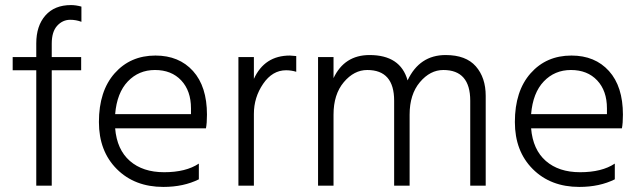

<svg xmlns="http://www.w3.org/2000/svg" viewBox="-20 -732 2524 757"><path d="M300 -455H184V0H123V-455H30V-507H123V-561Q123 -630 159 -671Q195 -712 260 -712Q279 -712 301 -706V-646Q280 -654 257 -654Q227 -654 205.5 -630.5Q184 -607 184 -560V-507H300Z M764 -25Q704 5 624 5Q511 5 440.5 -65.5Q370 -136 370 -251Q370 -373 432 -443Q494 -513 593 -513Q686 -513 741 -452Q796 -391 796 -280Q796 -246 792 -226H434Q441 -142 492 -97.5Q543 -53 627 -53Q713 -53 764 -87ZM591 -456Q527 -456 484 -411Q441 -366 434 -282H733V-305Q733 -374 694.5 -415Q656 -456 591 -456Z M981 0H920V-507H981V-421Q1023 -513 1123 -513Q1130 -513 1148 -511V-449Q1128 -455 1108 -455Q1054 -455 1017.5 -401.5Q981 -348 981 -283Z M1895 0H1834V-335Q1834 -456 1728 -456Q1676 -456 1635.5 -408Q1595 -360 1595 -280V0H1534V-335Q1534 -456 1428 -456Q1376 -456 1335.5 -408Q1295 -360 1295 -280V0H1234V-507H1295V-424Q1338 -515 1437 -515Q1559 -515 1587 -415Q1634 -515 1737 -515Q1817 -515 1856 -470.5Q1895 -426 1895 -354Z M2404 -25Q2344 5 2264 5Q2151 5 2080.5 -65.5Q2010 -136 2010 -251Q2010 -373 2072 -443Q2134 -513 2233 -513Q2326 -513 2381 -452Q2436 -391 2436 -280Q2436 -246 2432 -226H2074Q2081 -142 2132 -97.5Q2183 -53 2267 -53Q2353 -53 2404 -87ZM2231 -456Q2167 -456 2124 -411Q2081 -366 2074 -282H2373V-305Q2373 -374 2334.5 -415Q2296 -456 2231 -456Z"/></svg>

Font: Hind Guntur Light
Style: Regular
Weight: 300
Designer: Manushi Parikh, Hitesh Malaviya
Foundry: Indian Type Foundry
Version: Version 1.002;PS 1.0;hotconv 1.0.86;makeotf.lib2.5.63406; tt